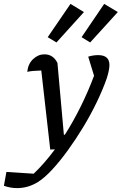

<svg xmlns="http://www.w3.org/2000/svg" viewBox="-119 -768 625 986"><path d="M139 0 93 -406Q64 -405 49 -403.5Q34 -402 21 -399Q25 -440 51 -464.5Q77 -489 109 -489Q154 -489 176 -445L209 -76H214Q258 -145 296 -222Q334 -299 364 -379L334 -477Q360 -485 385 -485Q443 -485 443 -434Q443 -409 429 -365Q409 -308 378 -243.5Q347 -179 308.5 -115.5Q270 -52 229 4.5Q188 61 148.5 103.5Q109 146 77 166Q26 198 -31 198Q-66 198 -99 186L-86 115L54 124Q108 73 163 -1ZM243 -748 312 -706 171 -550 126 -577ZM416 -748 486 -706 344 -550 300 -577Z"/></svg>

Font: Piazzolla Medium
Style: Italic
Weight: 500
Italic angle: -11.3°
Designer: Juan Pablo del Peral
Foundry: Huerta Tipografica
Version: Version 1.330